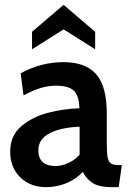

<svg xmlns="http://www.w3.org/2000/svg" viewBox="-20 -761 531 791"><path d="M22 -137Q22 -202 68 -241Q114 -280 178.5 -296.5Q243 -313 307 -315Q306 -367 284 -387.5Q262 -408 211 -408Q179 -408 147.5 -398.5Q116 -389 77 -368L65 -459Q149 -505 242 -505Q332 -505 376 -455.5Q420 -406 420 -292V-169Q420 -130 423.5 -112.5Q427 -95 436.5 -88Q446 -81 468 -81H482L469 10H438Q390 10 363.5 -6Q337 -22 321 -53Q295 -24 255 -7Q215 10 169 10Q105 10 63.5 -30.5Q22 -71 22 -137ZM308 -124V-239Q231 -236 184.5 -212Q138 -188 138 -142Q138 -77 209 -77Q234 -77 261.5 -89.5Q289 -102 308 -124ZM112 -630 242 -741 372 -630V-558L242 -640L112 -558Z"/></svg>

Font: Cabin SemiBold
Style: Regular
Weight: 600
Designer: Pablo Impallari
Foundry: Pablo Impallari. http://www.impallari.com Igino Marini. http://www.ikern.com
Version: Version 2.001